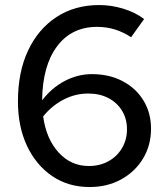

<svg xmlns="http://www.w3.org/2000/svg" viewBox="-20 -731 662 761"><path d="M335.1 10.3Q250.9 10.3 187 -33Q123.2 -76.3 87.1 -152.7Q51.1 -229.1 51.1 -329.8Q51.1 -444.7 91.1 -530.3Q131.2 -615.9 203.8 -663.4Q276.4 -711 372.8 -711Q421.2 -711 468.8 -696.5Q516.3 -682 551.2 -655.5L499.6 -583.5Q469.2 -603.6 435.6 -614.1Q402.1 -624.5 365 -624.5Q263.8 -624.5 206.1 -547.3Q148.4 -470.2 147 -333.3Q184.2 -382.4 236.1 -409.8Q288.1 -437.2 344.3 -437.2Q412.6 -437.2 465.6 -409.5Q518.6 -381.8 548.6 -332.8Q578.6 -283.7 578.6 -221Q578.6 -155 546.9 -102.5Q515.1 -50 460.2 -19.9Q405.2 10.3 335.1 10.3ZM329.6 -360.3Q278.1 -360.3 231.8 -336.2Q185.4 -312 151 -269.6Q163.2 -180.7 212.1 -126.9Q260.9 -73 332.1 -73Q375.6 -73 409.8 -91.9Q443.9 -110.7 463.6 -144Q483.3 -177.3 483.3 -218.7Q483.3 -260.1 463.7 -292.2Q444 -324.3 409.7 -342.3Q375.3 -360.3 329.6 -360.3Z"/></svg>

Font: Red Hat Display VF
Style: Regular
Weight: 300
Designer: Pentagram, MCKL
Foundry: Pentagram, MCKL
Version: Version 1.023